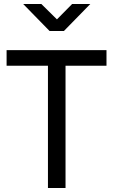

<svg xmlns="http://www.w3.org/2000/svg" viewBox="-20 -941 566 961"><path d="M220 0V-612H13V-690H513V-612H308V0ZM228 -786 96 -921H187L265 -844L341 -921H432L300 -786Z"/></svg>

Font: Cairo Medium
Style: Regular
Weight: 500
Designer: Mohamed Gaber, Accademia di Belle Arti di Urbino
Foundry: Kief Type Foundry, Accademia di Belle Arti di Urbino
Version: Version 3.117